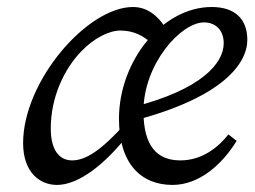

<svg xmlns="http://www.w3.org/2000/svg" viewBox="-20 -507 716 540"><path d="M140.3 13.1C201.5 13.1 276.6 -45.8 340.5 -128.6L335.5 -162.8C264.4 -82.9 220.6 -55.9 182.7 -55.9C146.8 -55.9 122.8 -84.8 122.8 -145.8C122.8 -234.3 160.7 -312.9 208.7 -362.8C245.3 -400.4 286.8 -421.1 318.6 -421.1C353.4 -421.1 384.6 -408 412.5 -379.1L454.3 -414.6C430.2 -457.4 398.8 -487.3 353.8 -487.3C225.3 -487.3 45 -278.6 45 -104.5C45 -22 92.1 13.1 140.3 13.1ZM465.2 13.1C539.2 13.1 603.6 -42.6 645.6 -110.8L622.4 -128.9C595.3 -94.7 550.3 -55.9 487.4 -55.9C422.5 -55.9 383.5 -94.9 383.5 -194.4C383.5 -327.2 488.9 -444 553.7 -444C586.4 -444 609.2 -422.2 609.2 -385.3C609.2 -328.1 544.5 -254.9 357.6 -206.9L361.5 -169C608.3 -234.5 675.6 -329.2 675.6 -394.9C675.6 -454 640.2 -487.3 575.5 -487.3C435.7 -487.3 314.6 -334.3 314.6 -173C314.6 -45.3 377.8 13.1 465.2 13.1Z"/></svg>

Font: Source Serif Variable
Style: Italic
Weight: 389
Italic angle: -12°
Designer: Frank Grießhammer
Foundry: Adobe Systems Incorporated
Version: Version 3.001;hotconv 1.0.111;makeotfexe 2.5.65597